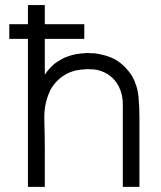

<svg xmlns="http://www.w3.org/2000/svg" viewBox="-20 -727 633 755"><path d="M326.2 -518.6Q333 -518.6 338.9 -517.6Q344.7 -517.6 351.6 -517.6Q373 -514.6 393.6 -508.8Q415 -502.9 434.6 -492.2Q454.1 -480.5 470.7 -463.9Q486.3 -448.2 499 -428.7Q520.5 -389.6 524.4 -349.6Q528.3 -308.6 528.3 -265.6Q528.3 -239.3 528.3 -212.9Q528.3 -186.5 528.3 -161.1Q528.3 -135.7 528.3 -111.3Q528.3 -86.9 528.3 -61.5Q528.3 -44.9 528.3 -27.3Q528.3 -9.8 528.3 7.8Q526.4 7.8 524.4 7.8Q522.5 7.8 520.5 7.8Q514.6 7.8 508.8 7.8Q503.9 7.8 498 7.8Q494.1 7.8 490.2 7.8Q486.3 7.8 482.4 7.8Q477.5 7.8 472.7 7.8Q467.8 7.8 462.9 7.8Q462.9 5.9 462.9 3.9Q462.9 2 462.9 0Q462.9 -35.2 462.9 -70.3Q462.9 -106.4 462.9 -141.6Q462.9 -166 462.9 -189.5Q462.9 -213.9 462.9 -238.3Q462.9 -275.4 462.9 -314.5Q463.9 -352.5 447.3 -386.7Q439.5 -402.3 428.7 -414.1Q418 -425.8 403.3 -435.5Q375 -452.1 348.6 -454.1Q322.3 -455.1 322.3 -455.1Q299.8 -454.1 279.3 -450.2Q257.8 -445.3 238.3 -434.6Q219.7 -423.8 205.1 -409.2Q190.4 -394.5 179.7 -376Q152.3 -321.3 154.3 -257.8Q156.2 -194.3 156.2 -136.7Q156.2 -115.2 156.2 -94.7Q156.2 -73.2 156.2 -52.7Q156.2 -37.1 156.2 -22.5Q156.2 -7.8 156.2 7.8Q154.3 7.8 152.3 7.8Q150.4 7.8 148.4 7.8Q142.6 7.8 136.7 7.8Q130.9 7.8 125 7.8Q121.1 7.8 117.2 7.8Q113.3 7.8 109.4 7.8Q104.5 7.8 99.6 7.8Q94.7 7.8 89.8 7.8Q89.8 5.9 89.8 3.9Q89.8 2 89.8 0Q89.8 -66.4 89.8 -132.8Q89.8 -198.2 89.8 -264.6Q89.8 -309.6 89.8 -355.5Q89.8 -400.4 89.8 -446.3Q89.8 -478.5 89.8 -510.7Q89.8 -542 89.8 -574.2Q84 -574.2 77.1 -574.2Q70.3 -574.2 64.5 -574.2Q58.6 -574.2 52.7 -574.2Q46.9 -574.2 42 -574.2Q35.2 -574.2 29.3 -574.2Q23.4 -574.2 16.6 -574.2Q16.6 -576.2 16.6 -578.1Q16.6 -580.1 16.6 -582Q16.6 -586.9 16.6 -591.8Q16.6 -596.7 16.6 -601.6Q16.6 -604.5 16.6 -607.4Q16.6 -611.3 16.6 -614.3Q16.6 -618.2 16.6 -623Q16.6 -627 16.6 -631.8Q18.6 -631.8 20.5 -631.8Q22.5 -631.8 24.4 -631.8Q33.2 -631.8 41 -631.8Q49.8 -631.8 57.6 -631.8Q63.5 -631.8 69.3 -631.8Q75.2 -631.8 80.1 -631.8Q83 -631.8 85 -631.8Q87.9 -631.8 89.8 -631.8Q89.8 -638.7 89.8 -645.5Q89.8 -651.4 89.8 -658.2Q89.8 -664.1 89.8 -670.9Q89.8 -676.8 89.8 -682.6Q89.8 -688.5 89.8 -695.3Q89.8 -701.2 89.8 -707Q91.8 -707 93.8 -707Q95.7 -707 97.7 -707Q103.5 -707 109.4 -707Q115.2 -707 121.1 -707Q125 -707 128.9 -707Q132.8 -707 136.7 -707Q141.6 -707 146.5 -707Q151.4 -707 156.2 -707Q156.2 -706.1 156.2 -704.1Q156.2 -702.1 156.2 -700.2Q156.2 -691.4 156.2 -682.6Q156.2 -673.8 156.2 -665Q156.2 -659.2 156.2 -653.3Q156.2 -647.5 156.2 -641.6Q156.2 -639.6 156.2 -636.7Q156.2 -633.8 156.2 -631.8Q171.9 -631.8 187.5 -631.8Q203.1 -631.8 219.7 -631.8Q231.4 -631.8 244.1 -631.8Q255.9 -631.8 268.6 -631.8Q279.3 -631.8 290 -631.8Q300.8 -631.8 311.5 -631.8Q311.5 -629.9 311.5 -627.9Q311.5 -626 311.5 -624Q311.5 -619.1 311.5 -614.3Q311.5 -609.4 311.5 -604.5Q311.5 -601.6 311.5 -598.6Q311.5 -594.7 311.5 -591.8Q311.5 -587.9 311.5 -583Q311.5 -579.1 311.5 -574.2Q310.5 -574.2 308.6 -574.2Q306.6 -574.2 304.7 -574.2Q287.1 -574.2 268.6 -574.2Q251 -574.2 233.4 -574.2Q221.7 -574.2 209 -574.2Q197.3 -574.2 184.6 -574.2Q177.7 -574.2 170.9 -574.2Q163.1 -574.2 156.2 -574.2Q156.2 -556.6 156.2 -538.1Q156.2 -520.5 156.2 -502Q156.2 -489.3 156.2 -475.6Q156.2 -461.9 156.2 -448.2Q156.2 -444.3 156.2 -440.4Q156.2 -437.5 156.2 -433.6Q164.1 -445.3 173.8 -456.1Q182.6 -465.8 193.4 -475.6Q206.1 -485.4 218.8 -492.2Q231.4 -500 246.1 -504.9Q261.7 -510.7 277.3 -513.7Q293 -516.6 309.6 -517.6Q321.3 -518.6 324.2 -518.6Q326.2 -518.6 326.2 -518.6Z"/></svg>

Font: LeFont
Style: Light
Weight: 300
Designer: Leryon MEDIA
Version: Version 1.0